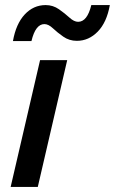

<svg xmlns="http://www.w3.org/2000/svg" viewBox="-20 -737 453 757"><path d="M413 -717Q401 -649 365.5 -612.5Q330 -576 283 -576Q253 -576 229.5 -592.5Q206 -609 188.5 -625.5Q171 -642 155 -642Q120 -642 104 -575H31Q43 -643 77.5 -680Q112 -717 160 -717Q189 -717 212.5 -700.5Q236 -684 254 -667.5Q272 -651 288 -651Q324 -651 340 -717ZM245 -500 129 0H22L138 -500Z"/></svg>

Font: Elaine Sans Medium
Style: Italic
Weight: 500
Italic angle: -13°
Designer: Wei Huang
Foundry: Wei Huang
Version: Version 2.001;December 24, 2019;FontCreator 12.0.0.2547 64-b